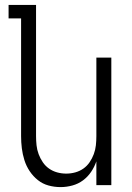

<svg xmlns="http://www.w3.org/2000/svg" viewBox="-20 -755 540 783"><path d="M227 8Q202 8 178 1.5Q154 -5 134.5 -20.5Q115 -36 101 -57Q87 -78 79.5 -102Q72 -126 69 -150.5Q66 -175 66 -200V-680H15V-735H127V-200Q127 -181 129 -162.5Q131 -144 137.5 -126.5Q144 -109 154.5 -93.5Q165 -78 180 -67.5Q195 -57 213 -52Q231 -47 250 -47Q269 -47 287 -52Q305 -57 320 -67.5Q335 -78 345.5 -93.5Q356 -109 362.5 -126.5Q369 -144 371 -162.5Q373 -181 373 -200V-520H434V0H373V-97Q365 -74 351.5 -54Q338 -34 318.5 -19.5Q299 -5 275 1.5Q251 8 227 8Z"/></svg>

Font: Iosevka Fixed Light
Style: Regular
Weight: 300
Monospace: yes
Designer: Belleve Invis
Foundry: Belleve Invis
Version: Version 32.3.0